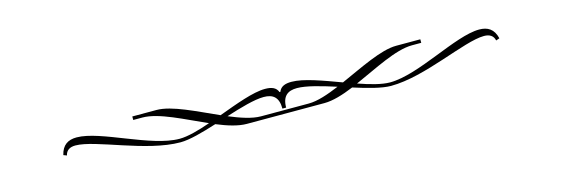

<svg xmlns="http://www.w3.org/2000/svg" viewBox="-2 -849 2627 897"><g transform="rotate(-15 1311.0 -400.5)"><path d="M1123 -316H1499C1539 -316 1589 -331 1642 -353C1711 -331 1776 -313 1820 -313C1986 -313 2202 -426 2299 -426C2326 -426 2344 -415 2349 -391L2366 -397C2355 -444 2326 -461 2285 -461C2169 -461 1959 -330 1820 -330C1780 -330 1726 -345 1669 -365C1772 -410 1883 -471 1963 -471H2008V-488H1891C1817 -488 1709 -432 1607 -387C1520 -419 1433 -452 1375 -452C1344 -452 1322 -444 1313 -420H1309C1300 -444 1278 -452 1247 -452C1189 -452 1102 -419 1015 -387C913 -432 806 -488 732 -488H615V-471H659C739 -471 850 -410 953 -365C896 -345 842 -330 802 -330C663 -330 454 -461 338 -461C297 -461 268 -444 257 -397L273 -391C278 -415 296 -426 323 -426C420 -426 636 -313 802 -313C846 -313 911 -331 980 -353C1033 -331 1082 -316 1123 -316ZM1196 -333C1153 -333 1100 -351 1045 -374C1117 -397 1186 -417 1231 -417C1275 -417 1302 -398 1302 -342H1320C1320 -398 1348 -417 1392 -417C1437 -417 1505 -397 1577 -374C1522 -351 1470 -333 1427 -333Z"/></g></svg>

Font: FoglihtenDeH04
Style: Regular
Weight: 500
Version: Version 0.68